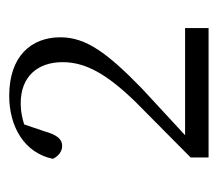

<svg xmlns="http://www.w3.org/2000/svg" viewBox="-48 -885 473 417"><g transform="rotate(-90 188.5 -676.5)"><path d="M55 -460H336V-511H97L95 -520L86 -495L205 -605C282 -680 316 -726 316 -782C316 -845 275 -893 189 -893C123 -893 65 -861 52 -798C58 -786 68 -778 80 -778C95 -778 104 -789 112 -817L131 -873L101 -850C128 -863 151 -868 173 -868C230 -868 262 -832 262 -777C262 -726 235 -680 176 -619L55 -499Z"/></g></svg>

Font: Source Han Serif TW VF
Style: Regular
Weight: 250
Designer: Ryoko NISHIZUKA 西塚涼子 (kana & ideographs); Frank Grießhammer (Latin, Greek & Cyrillic); Wenlong ZHANG 张文龙 (bopomofo); San
Foundry: Adobe
Version: Version 2.002;hotconv 1.1.0;makeotfexe 2.6.0